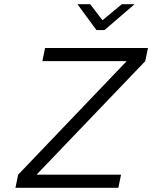

<svg xmlns="http://www.w3.org/2000/svg" viewBox="-20 -900 729 920"><path d="M689 -670H196L183 -607H587L67 -63L54 0H547L560 -63H155L676 -607ZM351 -880 442 -756H481L625 -880H564L471 -803L412 -880Z"/></svg>

Font: LT Wave Mono Light
Style: Italic
Weight: 300
Designer: Daniel Lyons
Version: Version 2.5 (Glyphs App)